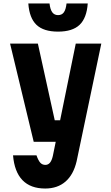

<svg xmlns="http://www.w3.org/2000/svg" viewBox="-20 -866 640 1105"><path d="M38 -615H198L295 -174H367L341 -50H174ZM563 -615 421 62Q403 139 357 179Q311 219 240 219Q156 219 109.5 171Q63 123 55 28H190Q200 57 211.5 70Q223 83 241 83Q257 83 267.5 70.5Q278 58 284 32L416 -615ZM265 -846Q269 -811 281 -795Q293 -779 314 -779Q336 -779 347.5 -795Q359 -811 363 -846H485Q479 -762 438 -723Q397 -684 314 -684Q231 -684 190 -723Q149 -762 143 -846Z"/></svg>

Font: Martian Mono Condensed
Style: Bold
Weight: 700
Width: 3
Designer: Roman Shamin
Foundry: Evil Martians
Version: Version 1.000